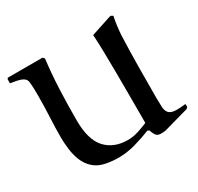

<svg xmlns="http://www.w3.org/2000/svg" viewBox="-154 -901 1131 1096"><g transform="rotate(-30 411.5 -353.5)"><path d="M563 -88Q563 -161 563 -245Q563 -329 562.5 -411Q562 -493 560.5 -561Q559 -629 556 -671L696 -717L711 -709Q705 -681 701 -650.5Q697 -620 695 -589Q691 -486 690 -383.5Q689 -281 689 -180Q689 -146 690.5 -119.5Q692 -93 706 -78Q720 -63 758 -63Q772 -63 787 -64.5Q802 -66 815 -67L816 -49L808 -39L651 5Q641 8 631 9Q621 10 611 10Q587 10 577 -5.5Q567 -21 562 -39L551 -44Q499 -23 443.5 -7.5Q388 8 332 8Q289 8 246 -1Q203 -10 172 -38Q144 -64 129 -101.5Q114 -139 109 -181Q104 -223 104 -260Q104 -316 107.5 -387Q111 -458 111 -524Q111 -552 110.5 -573Q110 -594 107 -622Q104 -640 87 -649.5Q70 -659 48 -663Q26 -667 7 -670V-696L12 -704H241L251 -693Q239 -593 235 -495.5Q231 -398 231 -297Q231 -168 284.5 -110.5Q338 -53 429 -53Q464 -53 498.5 -64Q533 -75 563 -88Z"/></g></svg>

Font: Aref Ruqaa Ink
Style: Bold
Weight: 700
Designer: Abdullah Aref
Version: Version 1.005